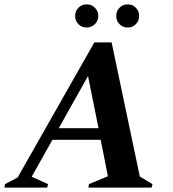

<svg xmlns="http://www.w3.org/2000/svg" viewBox="-53 -859 790 879"><path d="M-33 0 -30 -16 28 -47 379 -665H458L587 -51L645 -16L641 0H352L354 -16L441 -52L408 -219H187L92 -50L167 -16L163 0ZM216 -272H398L350 -511ZM344 -733Q321 -733 306 -748.5Q291 -764 291 -786Q291 -808 306 -823.5Q321 -839 344 -839Q366 -839 381.5 -823.5Q397 -808 397 -786Q397 -764 381.5 -748.5Q366 -733 344 -733ZM532 -733Q509 -733 494 -748.5Q479 -764 479 -786Q479 -808 494 -823.5Q509 -839 532 -839Q554 -839 569 -823.5Q584 -808 584 -786Q584 -764 569 -748.5Q554 -733 532 -733Z"/></svg>

Font: Spectral SC
Style: Bold Italic
Weight: 700
Italic angle: -10°
Designer: Jean-Baptiste Levee
Foundry: Production Type
Version: Version 2.001